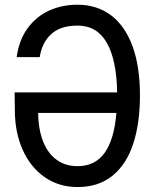

<svg xmlns="http://www.w3.org/2000/svg" viewBox="-20 -760 640 795"><path d="M559.5 -365.5Q559.5 -250.5 531.8 -165.2Q504 -80 446.2 -32.8Q388.5 14.5 301 14.5Q224 14.5 165 -26.5Q106 -67.5 73.8 -140Q41.5 -212.5 41.5 -304L40.5 -377.5H465Q463 -511.5 422.2 -582.8Q381.5 -654 301.5 -654Q230 -654 191.8 -618.5Q153.5 -583 144.5 -523.5H49Q59 -595.5 95.2 -644.2Q131.5 -693 184.8 -716.8Q238 -740.5 300.5 -740.5Q381 -740.5 439.2 -697Q497.5 -653.5 528.5 -569.2Q559.5 -485 559.5 -365.5ZM462 -292.5H138Q139 -222.5 159 -173Q179 -123.5 215.2 -97.8Q251.5 -72 301 -72Q374 -72 413.5 -127.5Q453 -183 462 -292.5Z"/></svg>

Font: SplineSansMono30
Style: Regular
Weight: 400
Designer: Eben Sorkin, Mirko Velimirovic
Foundry: Sorkin Type
Version: Version 1.000